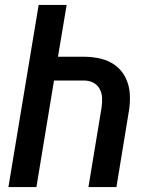

<svg xmlns="http://www.w3.org/2000/svg" viewBox="-20 -755 616 775"><path d="M14 0H127L198 -430H319Q339 -430 356 -421.5Q373 -413 382 -396.5Q391 -380 392 -360.5Q393 -341 390 -321L337 0H450L500 -305Q506 -340 504 -375Q502 -410 487.5 -440Q473 -470 447 -490Q421 -510 387.5 -518Q354 -526 319 -526H214L249 -735H136Z"/></svg>

Font: Iosevka Sparkle Semibold
Style: Italic
Weight: 600
Italic angle: -9°
Designer: Belleve Invis
Foundry: Belleve Invis
Version: Version 4.5.0; ttfautohint (v1.8.3)